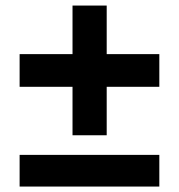

<svg xmlns="http://www.w3.org/2000/svg" viewBox="-20 -672 644 691"><path d="M364 -652V-185.2H241V-652ZM553.4 -477.2V-359.6H50.6V-477.2ZM553.4 -114.6V-0.6H50.6V-114.6Z"/></svg>

Font: Work Sans
Style: Regular
Weight: 400
Designer: Wei Huang
Foundry: Wei Huang
Version: Version 2.006; ttfautohint (v1.8.1.43-b0c9)